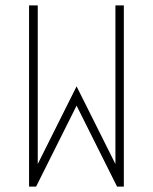

<svg xmlns="http://www.w3.org/2000/svg" viewBox="-20 -687 562 707"><path d="M113 0H87V-667H119V-83L262 -369L405 -83V-667H436V0H411L262 -298Z"/></svg>

Font: Zector
Style: Regular
Weight: 400
Designer: GGBot
Version: 0.72